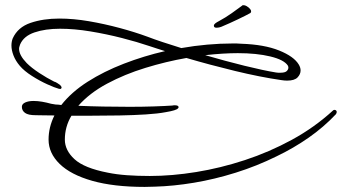

<svg xmlns="http://www.w3.org/2000/svg" viewBox="-20 -623 1344 755"><path d="M549 112Q427 112 342.5 88Q258 64 214.5 21.5Q171 -21 171 -74Q171 -123 194 -169Q171 -169 152 -169.5Q133 -170 120 -170Q91 -170 78.5 -179Q66 -188 66 -203Q66 -214 79 -220Q92 -226 112 -226Q128 -226 145.5 -223Q163 -220 181 -215Q189 -214 199 -212Q204 -212 209.5 -211.5Q215 -211 221 -210Q261 -261 324.5 -301.5Q388 -342 467 -372.5Q546 -403 629 -422Q613 -427 597.5 -432Q582 -437 567 -442Q520 -458 459.5 -473.5Q399 -489 335.5 -499.5Q272 -510 216 -510Q158 -510 115.5 -495.5Q73 -481 59 -448Q58 -444 56.5 -440Q55 -436 55 -431Q55 -406 85 -375Q104 -356 134.5 -336Q165 -316 193 -302Q198 -301 205 -296.5Q212 -292 216 -289Q222 -283 222 -280Q223 -275 217 -273Q216 -273 214.5 -273.5Q213 -274 211 -274Q196 -278 166 -291.5Q136 -305 105.5 -324.5Q75 -344 58 -364Q41 -384 33 -405Q25 -426 25 -444Q25 -459 30 -472Q50 -516 100 -533Q150 -550 213 -550Q269 -550 330 -539.5Q391 -529 450.5 -513Q510 -497 559 -479Q585 -469 619.5 -457.5Q654 -446 693 -434Q744 -443 795 -447.5Q846 -452 892 -452Q902 -452 911 -452Q920 -452 929 -451Q1019 -448 1077.5 -424.5Q1136 -401 1155 -369Q1162 -357 1162 -346Q1162 -331 1150 -318.5Q1138 -306 1109 -306Q1104 -306 1098 -306.5Q1092 -307 1086 -308Q1003 -320 904 -344Q805 -368 713 -395Q633 -381 551.5 -356Q470 -331 401 -294Q332 -257 288 -207Q333 -205 386 -204Q439 -203 490 -203Q540 -203 584.5 -204.5Q629 -206 658 -208Q661 -209 667 -209Q678 -209 681 -205Q684 -201 680 -197Q674 -189 632 -182Q601 -176 553 -173Q505 -170 450 -169Q395 -168 340 -168H261Q235 -125 235 -74Q235 -32 273 3Q311 38 404 56Q438 63 479.5 66Q521 69 569 69Q656 69 751.5 53.5Q847 38 943 6.5Q1039 -25 1128 -73.5Q1217 -122 1290 -189Q1292 -191 1296 -191Q1300 -191 1303 -187Q1304 -186 1304 -182Q1304 -179 1301 -174Q1253 -123 1193.5 -81.5Q1134 -40 1067 -8Q990 30 907 56Q824 82 743 95.5Q662 109 589 111Q579 111 569 111.5Q559 112 549 112ZM1065 -338Q1070 -337 1074 -337Q1078 -337 1082 -337Q1101 -337 1107.5 -343.5Q1114 -350 1114 -357Q1114 -361 1112 -365Q1097 -388 1043 -401Q989 -414 915 -414Q887 -414 854.5 -412Q822 -410 787 -406Q866 -383 941 -364.5Q1016 -346 1065 -338ZM831 -514Q821 -514 821 -522Q821 -527 827 -531.5Q833 -536 841 -540Q867 -554 891 -571Q915 -588 931 -600L933 -602Q941 -604 950.5 -598.5Q960 -593 965 -585.5Q970 -578 965 -572Q947 -562 914.5 -546.5Q882 -531 858 -521Q844 -514 831 -514Z"/></svg>

Font: WindSong Medium
Style: Regular
Weight: 500
Designer: Robert E. Leuschke
Foundry: Robert E. Leuschke
Version: Version 1.010; ttfautohint (v1.8.3)